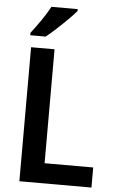

<svg xmlns="http://www.w3.org/2000/svg" viewBox="-62 -978 613 1019"><g transform="rotate(5 245.0 -468.5)"><path d="M81 0V-714H206V-107H465V0ZM310 -927Q294 -908 266 -880Q238 -852 207.5 -824Q177 -796 153 -777H71V-790Q96 -822 124 -862.5Q152 -903 170 -937H310Z"/></g></svg>

Font: Noto Sans Georgian SemiCondensed SemiBold
Style: Regular
Weight: 600
Width: 4
Designer: Monotype Design Team, Akaki Razmadze
Foundry: Google LLC
Version: Version 2.005; ttfautohint (v1.8.4.7-5d5b)